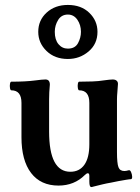

<svg xmlns="http://www.w3.org/2000/svg" viewBox="-20 -741 566 778"><path d="M350 17Q342 17 342 -5V-28Q342 -39 336 -39Q331 -39 324 -32Q281 11 217 11Q145 11 106 -40Q67 -91 67 -185V-324Q67 -375 26 -375Q22 -375 20.5 -384Q19 -393 20.5 -401.5Q22 -410 26 -410Q84 -410 122 -415Q139 -417 147.5 -418Q156 -419 164 -419Q182 -419 182 -398Q179 -367 179 -338V-208Q179 -45 265 -45Q302 -45 322 -73.5Q342 -102 342 -156V-324Q342 -375 301 -375Q297 -375 295.5 -384Q294 -393 295.5 -401.5Q297 -410 301 -410Q328 -410 354.5 -411Q381 -412 398 -415Q415 -417 422.5 -418Q430 -419 438 -419Q446 -419 452 -414.5Q458 -410 458 -401Q457 -383 455.5 -367Q454 -351 454 -338V-125Q454 -79 460 -63.5Q466 -48 484 -48Q491 -48 501 -51Q507 -53 511 -44Q515 -35 515.5 -25.5Q516 -16 511 -15Q506 -15 491 -12.5Q476 -10 459.5 -7Q443 -4 430 -1Q412 2 395.5 6Q379 10 359 15Q353 17 350 17ZM255 -502Q202 -502 168.5 -534.5Q135 -567 135 -612Q135 -659 169 -690Q203 -721 255 -721Q309 -721 342 -689Q375 -657 375 -612Q375 -563 339 -532.5Q303 -502 255 -502ZM255 -544Q284 -544 296 -566Q308 -588 308 -612Q308 -640 293.5 -661Q279 -682 255 -682Q229 -682 215.5 -660Q202 -638 202 -612Q202 -580 217 -562Q232 -544 255 -544Z"/></svg>

Font: Junicode
Style: Bold
Weight: 700
Designer: Peter S. Baker
Version: Version 2.100; ttfautohint (v1.8.4)